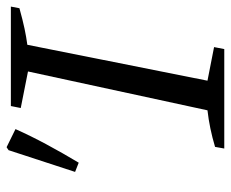

<svg xmlns="http://www.w3.org/2000/svg" viewBox="-79 -622 701 583"><g transform="rotate(-90 271.5 -330.5)"><path d="M112 0 117 -28Q174 -45 228 -51L346 -596L235 -618L241 -648H543L538 -622Q502 -612 476 -606.5Q450 -601 427 -598L318 -51L420 -31L414 0ZM69 -442 41 -453 107 -655 116 -661 171 -634Q151 -589 125 -540.5Q99 -492 69 -442Z"/></g></svg>

Font: Piazzolla
Style: Italic
Weight: 400
Italic angle: -11.3°
Designer: Juan Pablo del Peral
Foundry: Huerta Tipografica
Version: Version 1.330